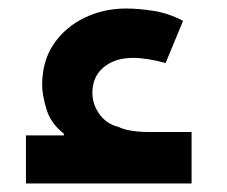

<svg xmlns="http://www.w3.org/2000/svg" viewBox="-20 -434 533 451"><path d="M41 -116H130V-120Q99 -144 89 -178Q79 -212 79 -234Q79 -291 106.5 -331Q134 -371 179 -392.5Q224 -414 276 -414Q305 -414 340.5 -408.5Q376 -403 410 -385L369 -286Q325 -298 292 -298Q250 -298 223.5 -276Q197 -254 197 -216Q197 -189 213.5 -166Q230 -143 258 -136Q270 -130 288.5 -127Q307 -124 328 -124H430V-3H41Z"/></svg>

Font: Noto Sans Syriac
Style: Bold
Weight: 700
Designer: Patrick Giasson and the Monotype Design Team
Foundry: Monotype Imaging Inc.
Version: Version 3.000; ttfautohint (v1.8.4.7-5d5b)